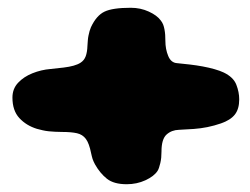

<svg xmlns="http://www.w3.org/2000/svg" viewBox="-20 -563 642 494"><path d="M306 -89Q273 -89 255.2 -103Q237.5 -117 224.5 -140Q222.5 -143.5 221 -147Q219.5 -150.5 218.2 -154Q217 -157.5 216.2 -161.2Q215.5 -165 214.5 -168.5Q209.5 -194 201 -205.5Q192.5 -217 178 -220.2Q163.5 -223.5 139.5 -223.5Q130.5 -223.5 122 -224Q113.5 -224.5 105.5 -225.2Q97.5 -226 89.8 -227.8Q82 -229.5 75 -231.5Q47.5 -240 29.8 -259.2Q12 -278.5 12 -312Q12 -334.5 26.5 -350Q41 -365.5 63.5 -374.5Q86 -383.5 110 -385.5Q129 -387.5 143.8 -389.2Q158.5 -391 169.2 -394Q180 -397 187 -401.5Q196.5 -407.5 200.5 -418.2Q204.5 -429 205 -445.5Q205.5 -453 206 -459.5Q206.5 -466 207.8 -472Q209 -478 210.5 -483.2Q212 -488.5 214 -493Q228 -523 248.8 -533Q269.5 -543 316.5 -543Q341.5 -543 362.8 -533.2Q384 -523.5 393.5 -510.5Q397.5 -505.5 399.8 -499.8Q402 -494 403.2 -487.2Q404.5 -480.5 405 -473.2Q405.5 -466 405.5 -458Q405.5 -436.5 412.8 -419Q420 -401.5 435.5 -400.5Q451.5 -399 468.5 -397Q485.5 -395 501.8 -392Q518 -389 532 -385Q546 -381 555.5 -376.5Q580.5 -364.5 588 -345.2Q595.5 -326 595.5 -307.5Q595.5 -282.5 584.2 -268.2Q573 -254 548.5 -245.5Q531 -239.5 513.8 -236Q496.5 -232.5 478.5 -231.2Q460.5 -230 440.5 -229Q421.5 -228.5 408.5 -216.8Q395.5 -205 395.5 -173Q395.5 -165 394.8 -157.5Q394 -150 392.5 -143.5Q391 -137 389.2 -131.8Q387.5 -126.5 385.5 -123.5Q376.5 -109.5 354.2 -99.2Q332 -89 306 -89Z"/></svg>

Font: Gluten Black
Style: Regular
Weight: 900
Designer: Tyler Finck
Foundry: Etcetera Type Company
Version: Version 1.300